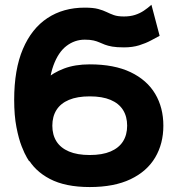

<svg xmlns="http://www.w3.org/2000/svg" viewBox="-20 -754 728 787"><path d="M327.2 -722.7Q239.4 -722.7 174.5 -679.9Q109.7 -637.2 73.9 -553.2Q38.1 -469.1 38.1 -345.1Q38.1 -280.2 47.4 -232.7Q56.6 -185.2 68.8 -154.2Q81.1 -123.1 90.3 -108Q99.6 -92.8 99.6 -92.8L205.7 -136.3Q205.7 -136.3 201.6 -149.6Q197.5 -162.8 192.4 -189Q187.3 -215.2 183.2 -254.4Q179.1 -293.6 179.1 -345.1Q179.1 -431.4 199 -485.7Q218.8 -540 252.5 -565.7Q286.2 -591.4 327.4 -591.4Q349.7 -591.4 363.4 -588.1Q377.1 -584.9 387.5 -580.2Q397.9 -575.5 409.9 -570.9Q421.9 -566.3 440.1 -563Q458.3 -559.8 488.2 -559.8Q522.9 -559.8 550.2 -568.2Q577.4 -576.7 598.3 -587.9Q619.1 -599.1 634.3 -607.2L600.7 -734.5Q586.1 -721.2 569.8 -710.3Q553.4 -699.3 533.5 -692.9Q513.6 -686.5 488 -686.5Q462.3 -686.5 446.7 -692.1Q431.1 -697.7 417.1 -704.6Q403.1 -711.5 382.8 -717.1Q362.5 -722.7 327.2 -722.7ZM194.5 -238.8Q194.5 -276.3 211.5 -303.3Q228.5 -330.3 262.6 -344.6Q296.7 -359 347.9 -359Q399.2 -359 433.2 -344.6Q467.2 -330.3 484.2 -303.3Q501.2 -276.3 501.2 -238.8Q501.2 -201.3 484.2 -174.4Q467.2 -147.6 433.2 -133.1Q399.2 -118.6 347.9 -118.6Q296.7 -118.6 262.6 -133.1Q228.5 -147.6 211.5 -174.4Q194.5 -201.3 194.5 -238.8ZM60.9 -238.8Q60.9 -168 90.9 -110.9Q120.8 -53.8 184.3 -20.6Q247.8 12.7 347.9 12.7Q447.9 12.7 515.1 -19.4Q582.3 -51.5 616 -108.3Q649.6 -165 649.6 -238.8Q649.6 -313 616 -369.5Q582.3 -426.1 515.1 -458.2Q447.9 -490.2 347.9 -490.2Q287.8 -490.2 242.8 -473.2Q197.8 -456.2 166.2 -428Q134.7 -399.9 115 -366.5Q95.4 -333.1 86.4 -299.7Q77.4 -266.2 77.4 -238.8Z"/></svg>

Font: Giphurs SC
Style: Regular
Weight: 400
Version: Version 0.920